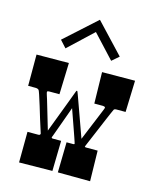

<svg xmlns="http://www.w3.org/2000/svg" viewBox="-110 -806 720 883"><g transform="rotate(15 249.5 -364.0)"><path d="M284.2 -145Q292 -145 290 -149.9Q290 -150.9 287.6 -158Q285.2 -165 281.5 -176Q277.8 -187 272.9 -200.7Q268.1 -214.4 259.8 -238Q251.5 -261.7 236.8 -303.2Q235.4 -298.8 231 -286.6Q226.6 -274.4 220.7 -258.1Q214.8 -241.7 208.3 -223.9Q201.7 -206.1 196.3 -190.7Q190.9 -175.3 186.8 -164.6Q182.6 -153.8 181.6 -150.9Q179.7 -145 188 -145H227.1L224.1 -1L65.9 1L66.9 -145H118.2Q127.9 -145 127.9 -152.8Q117.7 -183.1 107.9 -215.6Q98.1 -248 89.8 -275.4Q70.3 -338.9 66.4 -344.2Q61.5 -350.1 49.8 -350.1H15.1V-499L168.9 -500L164.1 -350.1H115.2Q106.9 -350.1 106.2 -346.9Q105.5 -343.8 106.2 -341.1Q106.9 -338.4 109.1 -331.1Q111.3 -323.7 115.2 -312Q128.4 -269.5 155.8 -174.8Q185.1 -251 200 -291.3Q214.8 -331.5 220.7 -346.2Q232.4 -377 233.9 -381.6Q235.4 -386.2 237.3 -386.2Q239.3 -386.2 240.5 -384Q241.7 -381.8 245.1 -372.3Q248.5 -362.8 253.9 -348.1Q286.6 -258.8 314.9 -178.2Q333 -222.7 343.5 -247.8Q354 -272.9 359.9 -287.4Q365.7 -301.8 370.6 -313.5Q375.5 -325.2 378.4 -332.5Q381.3 -339.8 381.8 -341.8Q383.8 -346.7 377.4 -349.1Q375 -350.1 371.1 -350.1H330.1L327.1 -499L483.9 -500L479 -350.1H437Q425.8 -350.1 423.3 -345.5Q420.9 -340.8 414.6 -326.2Q408.2 -311.5 399.4 -290.8Q390.6 -270 380.6 -246.1Q370.6 -222.2 361.8 -201.7Q343.8 -159.2 341.1 -152.8Q338.4 -146.5 340.6 -145.8Q342.8 -145 346.2 -145H400.9L403.8 0L250 -1L252.9 -145ZM255.4 -729 387.2 -588.9 354 -560.1 252 -669.9 136.2 -561 106 -594.2Z"/></g></svg>

Font: Smokum
Style: Regular
Weight: 400
Designer: Astigmatic (AOETI)
Foundry: Astigmatic (AOETI)
Version: Version 1.001